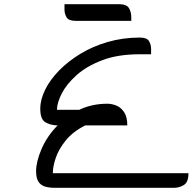

<svg xmlns="http://www.w3.org/2000/svg" viewBox="-20 -900 923 920"><path d="M233 -70H883Q883 -27 861 -13.5Q839 0 813 0H243Q218 0 197.5 -5.5Q177 -11 165 -28Q153 -45 153 -80Q153 -125 179 -186Q205 -247 256 -299Q221 -300 197 -314.5Q173 -329 173 -379Q173 -423 196.5 -470.5Q220 -518 263 -562Q306 -606 365 -642Q424 -678 496.5 -699Q569 -720 650 -720Q684 -720 694 -703Q704 -686 704 -666V-640H650Q545 -640 470 -611.5Q395 -583 347 -540Q299 -497 276 -452Q253 -407 253 -374H360Q389 -388 423 -395.5Q457 -403 494 -403Q517 -403 539 -393.5Q561 -384 575.5 -361.5Q590 -339 590 -299H388Q329 -269 295 -227Q261 -185 247 -143Q233 -101 233 -70ZM609 -800H343Q309 -800 299 -817Q289 -834 289 -854V-880H549Q587 -880 598 -861Q609 -842 609 -819Z"/></svg>

Font: Warnes
Style: Regular
Weight: 400
Designer: Eduardo Rodriguez Tunni
Foundry: Eduardo Rodriguez Tunni
Version: Version 1.002; ttfautohint (v1.8.4.7-5d5b);gftools[0.9.23]